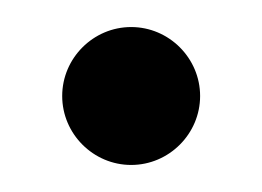

<svg xmlns="http://www.w3.org/2000/svg" viewBox="-20 -116 194 142"><path d="M77 6C105 6 128 -17 128 -45C128 -73 105 -96 77 -96C49 -96 26 -73 26 -45C26 -17 49 6 77 6Z"/></svg>

Font: Picaflor 12 pt
Style: Regular
Weight: 400
Designer: Ariel Martín Pérez
Foundry: Tunera Type Foundry
Version: Version 1.000;hotconv 1.0.109;makeotfexe 2.5.65596